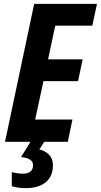

<svg xmlns="http://www.w3.org/2000/svg" viewBox="-20 -734 522 994"><path d="M6 0 157 -714H482L458 -601H266L229 -427H408L384 -314H205L162 -115H355L331 0ZM114 240Q73 240 41 230V157Q51 160 66.5 162.5Q82 165 98 165Q151 165 151 121Q151 85 89 79L138 0H209L184 40Q214 47 234 67Q254 87 254 121Q254 180 216 210Q178 240 114 240Z"/></svg>

Font: Noto Sans Condensed
Style: Bold Italic
Weight: 700
Width: 3
Italic angle: -12°
Designer: Monotype Design Team
Foundry: Monotype Imaging Inc.
Version: Version 2.013; ttfautohint (v1.8.4.7-5d5b)